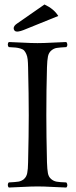

<svg xmlns="http://www.w3.org/2000/svg" viewBox="-20 -839 343 864"><path d="M180.2 -818.8Q223.1 -798.8 242.2 -767.1L98.6 -709Q70.8 -696.8 56.6 -696.8Q53.2 -696.8 50.3 -698Q47.4 -699.2 45.4 -701.4Q43.5 -703.6 42.5 -706.3Q41.5 -709 41.5 -711.9Q41.5 -722.7 56.6 -732.9ZM191.4 -108.9Q192.4 -76.7 195.6 -59.8Q198.7 -43 210 -33.4Q221.2 -23.9 234.9 -21.5Q248.5 -19 278.3 -18.1Q282.7 -13.7 283 -6.6Q283.2 0.5 278.3 4.9Q256.8 4.4 216.8 2.2Q176.8 0 149.4 0Q121.6 0 80.8 2.2Q40 4.4 19.5 4.9Q15.1 0.5 15.1 -6.6Q15.1 -13.7 19.5 -18.1Q49.3 -19.5 63 -21.7Q76.7 -23.9 87.9 -33.4Q99.1 -43 102.5 -60.1Q106 -77.1 106.4 -108.9Q109.4 -233.4 109.4 -320.8Q109.4 -411.1 106.4 -536.1Q106 -557.6 104.5 -571.5Q103 -585.4 98.4 -595.7Q93.8 -606 88.6 -611.6Q83.5 -617.2 72.3 -620.6Q61 -624 50.3 -625Q39.6 -626 19.5 -627Q15.1 -631.3 15.1 -638.4Q15.1 -645.5 19.5 -649.9Q41 -649.4 81.1 -647.2Q121.1 -645 148.4 -645Q176.3 -645 217 -647.2Q257.8 -649.4 278.3 -649.9Q282.7 -645.5 283 -638.4Q283.2 -631.3 278.3 -627Q248.5 -625.5 235.1 -623.3Q221.7 -621.1 210.4 -611.3Q199.2 -601.6 195.8 -585Q192.4 -568.4 191.4 -536.1Q188.5 -435.5 188.5 -319.8Q188.5 -232.4 191.4 -108.9Z"/></svg>

Font: Linux Libertine Display
Style: Regular
Weight: 400
Designer: Philipp H. Poll
Foundry: Philipp H. Poll
Version: Version 5.0.9